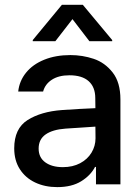

<svg xmlns="http://www.w3.org/2000/svg" viewBox="-20 -766 583 798"><path d="M237.3 -308.6Q270.5 -311 309.8 -313.2Q349.1 -315.4 376.5 -316.4L376 -358.4Q376 -403.8 348.6 -428.5Q321.3 -453.1 268.6 -453.1Q224.1 -453.1 195.8 -434.8Q167.5 -416.5 159.2 -385.7H55.7Q60.5 -429.7 88.4 -464.1Q116.2 -498.5 163.8 -517.8Q211.4 -537.1 272.5 -537.1Q322.8 -537.1 369.4 -521.5Q416 -505.9 448.2 -464.8Q480.5 -423.8 480.5 -352.5V0H378.9V-72.3H375Q356.9 -37.1 317.6 -12.7Q278.3 11.7 217.8 11.7Q167 11.7 126.5 -7.3Q85.9 -26.4 62.5 -62.7Q39.1 -99.1 39.1 -149.4Q39.1 -231.9 94.7 -267.1Q150.4 -302.2 237.3 -308.6ZM241.2 -71.3Q282.2 -71.3 313 -87.6Q343.8 -104 360.4 -131.6Q377 -159.2 377 -191.4L376.5 -239.7L252 -231.4Q198.7 -227.5 169.7 -207.3Q140.6 -187 140.6 -148.4Q140.6 -111.3 168.2 -91.3Q195.8 -71.3 241.2 -71.3ZM281.2 -686.5 210 -594.7H116.2V-599.6L237.3 -746.1H324.2L446.3 -599.6V-594.7H351.6Z"/></svg>

Font: Pretendard GOV Medium
Style: Regular
Weight: 500
Designer: Base glyphs from Inter by Rasmus Andersson; Hangeul glyphs from Noto Sans CJK(Source Han Sans) by Jang Soo-young and Kan
Foundry: Kil Hyung-jin
Version: Version 1.309